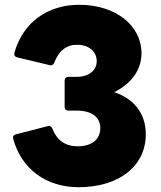

<svg xmlns="http://www.w3.org/2000/svg" viewBox="-20 -768 674 802"><path d="M308 14C477 14 589 -74 589 -207C589 -293 541 -355 457 -383C531 -420 571 -478 571 -545C571 -662 463 -748 311 -748C179 -748 76 -675 40 -547C38 -537 43 -530 53 -528L187 -496C197 -493 203 -498 207 -507C226 -556 257 -581 302 -581C351 -581 384 -553 384 -512C384 -474 350 -447 302 -447H266C256 -447 250 -441 250 -432V-322C250 -312 256 -306 266 -306H300C361 -306 399 -280 399 -233C399 -187 365 -157 305 -157C252 -157 218 -182 199 -230C195 -240 188 -244 179 -241L47 -207C37 -205 33 -198 35 -188C70 -61 174 14 308 14Z"/></svg>

Font: LINE Seed Sans TH ExtraBold
Style: Regular
Weight: 800
Designer: Dalton Maag Ltd | Thai characters by Cadson Demak Co.,Ltd.
Foundry: Dalton Maag Ltd
Version: Version 1.003